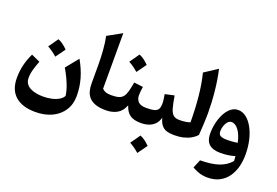

<svg xmlns="http://www.w3.org/2000/svg" viewBox="-134 -1205 2769 1918"><g transform="rotate(20 1250.0 -245.5)"><path d="M564.8 2.4Q550.6 29.3 519.4 47.7Q488.3 66.2 445.8 75.8Q403.3 85.4 354.9 85.4Q314.9 85.4 279 78.5Q243 71.7 215.3 56.9Q187.6 42.1 171.6 17.9Q155.6 -6.3 155.6 -41.6Q155.6 -84.4 168.7 -130.9Q181.8 -177.4 201.9 -228.6L109 -270.5Q76.3 -201.9 61 -137.7Q45.6 -73.5 45.6 -0.3Q45.6 125.8 120.5 191.4Q195.3 257 333.7 257Q433.6 257 509.2 221.1Q584.7 185.2 627.2 119.7Q669.7 54.1 669.7 -34.3Q669.7 -130.4 644.1 -217.9Q618.6 -305.4 568.1 -394.1L460.5 -261.3Q488.2 -214.4 510.3 -167.3Q532.4 -120.3 546.6 -77Q560.9 -33.8 564.8 2.4ZM304 -505.3Q286.4 -479.8 268.6 -454.3Q250.9 -428.8 231.9 -402.9Q260.5 -387.2 285.8 -369Q311 -350.9 333.4 -330.8Q352.6 -356.8 370.7 -382.1Q388.8 -407.4 406.5 -432.3Q382.4 -456.9 356.8 -476.1Q331.3 -495.2 304 -505.3Z M892.1 -783.7 740.3 -699.5Q753.8 -635.8 759.9 -557.5Q766.1 -479.1 766.1 -393.3V-199.7Q766.1 -158.8 775.9 -122.8Q785.7 -86.8 810.4 -59.1Q835 -31.5 878.7 -15.7Q922.4 0 990 0H990.5V-160.1H990Q951.4 -160.1 928.9 -168.9Q906.5 -177.7 892.1 -193.1Z M1117.6 -638.7Q1100 -613.1 1082.2 -587.6Q1064.4 -562.2 1045.5 -536.2Q1074.1 -520.5 1099.3 -502.4Q1124.6 -484.2 1147 -464.2Q1166.1 -490.1 1184.3 -515.4Q1202.4 -540.7 1220 -565.6Q1196 -590.3 1170.4 -609.4Q1144.8 -628.5 1117.6 -638.7ZM990.2 0Q1060.3 0 1110.1 -29.1Q1159.8 -58.1 1184.5 -123.2Q1204.7 -58 1245.5 -29Q1286.3 0 1362.4 0H1362.9V-160.1H1362.4Q1302.1 -160.1 1276.4 -186.3Q1250.8 -212.4 1250.8 -256.2Q1250.8 -275.2 1253.3 -298Q1255.9 -320.8 1259.7 -346.1L1163.5 -357.7Q1153 -298.2 1142.3 -259.7Q1131.6 -221.2 1114.5 -199.4Q1097.5 -177.7 1068 -168.9Q1038.5 -160.1 990.2 -160.1Q980.5 -160.1 975.6 -152.1Q970.8 -144.2 970.8 -123.7V-36.4Q970.8 -15.9 975.6 -8Q980.5 0 990.2 0Z M1362.8 0Q1407.4 0 1444.6 -12.5Q1481.8 -24.9 1508.3 -52.1Q1534.8 -79.2 1546.6 -123.4Q1559.8 -72.9 1582.6 -46.1Q1605.3 -19.4 1638.1 -9.7Q1670.9 0 1713.9 0H1714.4V-160.1H1713.9Q1672.6 -160.1 1649.7 -179.2Q1626.9 -198.3 1613.4 -245.2Q1600 -292 1586.6 -374.5L1488.2 -352.9Q1492.3 -335 1496.1 -305.5Q1500 -276.1 1500 -257.1Q1500 -220.6 1489.2 -199.3Q1478.4 -178 1448.9 -169.1Q1419.4 -160.1 1362.8 -160.1Q1353.1 -160.1 1348.2 -152.1Q1343.3 -144.2 1343.3 -123.7V-36.4Q1343.3 -15.9 1348.2 -8Q1353.1 0 1362.8 0ZM1403.1 118.5Q1385.5 144.1 1367.7 169.6Q1349.9 195 1331 221Q1359.6 236.7 1384.9 254.9Q1410.1 273 1432.5 293.1Q1451.6 267.1 1469.8 241.8Q1487.9 216.5 1505.5 191.6Q1481.5 166.9 1455.9 147.8Q1430.3 128.7 1403.1 118.5Z M1912.2 -776.6 1773.9 -686.2Q1787.7 -633.2 1797.9 -572.2Q1808.2 -511.3 1814.6 -445.4Q1821 -379.6 1824.1 -311.6Q1827.3 -243.5 1827.3 -176.3Q1804.6 -167.5 1774.8 -163.8Q1744.9 -160.1 1714.4 -160.1Q1704.6 -160.1 1699.7 -152.1Q1694.9 -144.2 1694.9 -123.7V-36.4Q1694.9 -15.9 1699.7 -8Q1704.6 0 1714.4 0Q1769 0 1813 -10.3Q1856.9 -20.7 1891.1 -40.1Q1925.3 -59.5 1949.8 -87Q1952 -115.9 1954 -148.5Q1956 -181 1957.4 -213.5Q1958.9 -245.9 1959.8 -273.9Q1960.6 -301.9 1960.6 -321.4Q1960.6 -376.1 1957.6 -434.4Q1954.6 -492.7 1948.6 -551.6Q1942.6 -610.5 1933.5 -667.5Q1924.5 -724.5 1912.2 -776.6Z M2340.8 -145Q2315 -140.8 2285.3 -138.6Q2255.5 -136.5 2228.7 -136.5Q2183 -136.5 2160.2 -148.4Q2137.4 -160.3 2137.4 -195.5Q2137.4 -225.9 2147.4 -254.4Q2157.5 -282.9 2174.7 -301.3Q2191.9 -319.6 2213.3 -319.6Q2255.3 -319.6 2289.7 -272.3Q2324.1 -225 2340.8 -145ZM2174.8 284.2Q2244.3 284.2 2296.6 258Q2349 231.9 2384.2 185Q2419.3 138.1 2436.9 75.3Q2454.6 12.4 2454.6 -61Q2454.6 -141.5 2438 -212.8Q2421.4 -284.2 2391.4 -338.8Q2361.4 -393.4 2321.3 -424.5Q2281.3 -455.6 2234.4 -455.6Q2192.5 -455.6 2158.5 -428.3Q2124.5 -400.9 2100.3 -355.4Q2076.1 -310 2063.2 -254Q2050.3 -197.9 2050.3 -140.6Q2050.3 -63 2090.9 -27.1Q2131.4 8.9 2211.5 8.9Q2254.4 8.9 2293.3 3.1Q2332.2 -2.6 2364.7 -12.8Q2366.3 1 2367.2 12.9Q2368.1 24.9 2368.3 38.3Q2320.7 94.6 2244.4 120.7Q2168.1 146.8 2046.8 147.8L2009.8 236.7Q2041.7 254.9 2068.7 265.3Q2095.6 275.7 2121.4 279.9Q2147.2 284.2 2174.8 284.2Z"/></g></svg>

Font: Pinar-VF-FD
Style: Regular
Weight: 300
Designer: Amin Abedi
Version: Version 3.0